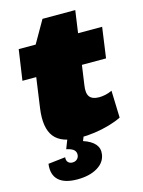

<svg xmlns="http://www.w3.org/2000/svg" viewBox="-132 -742 780 1047"><g transform="rotate(-15 258.5 -218.5)"><path d="M245 13Q141 13 100.5 -38.5Q60 -90 75 -198L117 -497L214 -666H399L341 -257Q334 -213 349 -193Q364 -173 403 -173Q419 -173 438 -177Q457 -181 476 -190L481 -37Q451 -22 411 -10.5Q371 1 328.5 7Q286 13 245 13ZM46 -540H517L493 -368H21ZM172 229Q100 229 66.5 197.5Q33 166 41 106L138 95Q136 113 145 123Q154 133 170 133Q185 133 195 124.5Q205 116 207 102Q209 84 197.5 72.5Q186 61 155 54L176 0H269L255 35Q300 50 320.5 74Q341 98 336 131Q330 176 285.5 202.5Q241 229 172 229Z"/></g></svg>

Font: Pathway Extreme 28pt Black
Style: Italic
Weight: 900
Italic angle: -8°
Designer: Eduardo Rodriguez Tunni
Foundry: Eduardo Rodriguez Tunni
Version: Version 1.001;gftools[0.9.26]